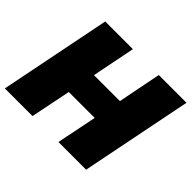

<svg xmlns="http://www.w3.org/2000/svg" viewBox="-158 -918 1136 1136"><g transform="rotate(45 410.5 -350.0)"><path d="M677 0H445.5L496.5 -252.5H279.5L228.5 0H-3L137 -700H368.5L314.5 -428.5H531.5L585 -700H817Z"/></g></svg>

Font: Argentum Sans Black
Style: Italic
Weight: 900
Italic angle: -11°
Designer: Julieta Ulanovsky (font), Cristiano Sobral (main changes and remaster)
Foundry: Julieta Ulanovsky (font), Cristiano Sobral (main changes and remaster)
Version: Version 2.007;June 15, 2022;FontCreator 14.0.0.2814 64-bit; 